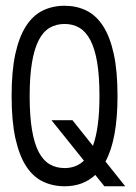

<svg xmlns="http://www.w3.org/2000/svg" viewBox="-20 -650 474 670"><path d="M205.6 -629.9Q247.1 -629.9 281.2 -613.3Q315.4 -596.7 339.6 -559.3Q363.8 -522 377 -461.9Q390.1 -401.9 390.1 -314.9Q390.1 -163.6 348.1 -86.4L417 0H344.2L312.5 -39.6Q270 0 205.6 0Q164.1 0 129.9 -16.4Q95.7 -32.7 71.5 -69.6Q47.4 -106.4 33.9 -166.7Q20.5 -227.1 20.5 -314.9Q20.5 -401.4 33.4 -461.2Q46.4 -521 70.6 -558.6Q94.7 -596.2 128.9 -613Q163.1 -629.9 205.6 -629.9ZM232.9 -230.5 304.2 -141.1Q327.1 -203.1 327.1 -314.9Q327.1 -384.3 319.1 -432.1Q311 -480 295.4 -509.8Q279.8 -539.6 257.1 -553Q234.4 -566.4 205.6 -566.4Q176.3 -566.4 153.3 -553Q130.4 -539.6 115 -509.5Q99.6 -479.5 91.6 -431.6Q83.5 -383.8 83.5 -314.9Q83.5 -245.1 91.6 -197Q99.6 -148.9 115.2 -119.4Q130.9 -89.8 153.6 -76.7Q176.3 -63.5 205.6 -63.5Q245.6 -63.5 272.9 -89.4L159.7 -230.5Z"/></svg>

Font: Fibel Sued LRS
Style: Regular
Weight: 400
Designer: Peter Wiegel
Foundry: Peter Wiegel
Version: Version 000.000